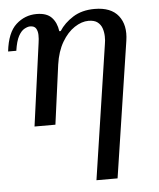

<svg xmlns="http://www.w3.org/2000/svg" viewBox="-52 -520 673 815"><g transform="rotate(-5 284.5 -112.5)"><path d="M381 -475Q451 -475 482.5 -435Q514 -395 504 -329L416 250H326L412 -322Q415 -337 414.5 -355.5Q414 -374 408.5 -390Q403 -406 389.5 -416.5Q376 -427 351 -427Q322 -427 291.5 -407Q261 -387 238 -348Q215 -309 207 -253L173 0H84L132 -351Q135 -369 134.5 -386Q134 -403 127 -414Q120 -425 102 -425Q92 -425 78 -417.5Q64 -410 52.5 -389Q41 -368 35 -327H0Q9 -407 46.5 -441Q84 -475 134 -475Q177 -475 198 -453Q219 -431 224 -394H230Q251 -427 289 -451Q327 -475 381 -475Z"/></g></svg>

Font: Brygada 1918 Medium
Style: Italic
Weight: 500
Italic angle: -8°
Designer: Mateusz Machalski | Borys Kosmynka | Przemek Hoffer
Foundry: NIEPODLEGLA 2018
Version: Version 3.006